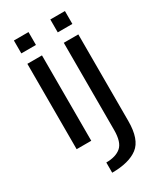

<svg xmlns="http://www.w3.org/2000/svg" viewBox="-240 -841 977 1155"><g transform="rotate(-30 248.5 -263.0)"><path d="M65 0H166.5V-593H65ZM65 -755V-665.5H166.5V-755ZM179.5 229.5Q297 229.5 358 183Q419 136.5 419 9V-593H318V13Q318 97 282 127.8Q246 158.5 179.5 158.5ZM318 -755V-665.5H419.5V-755Z"/></g></svg>

Font: Anybody Thin
Style: Regular
Weight: 400
Version: Version 1.113;gftools[0.9.25]